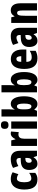

<svg xmlns="http://www.w3.org/2000/svg" viewBox="1624 -2436 822 4109"><g transform="rotate(-90 2034.5 -381.0)"><path d="M251 10C304 10 351 -5 390 -37V-168C350 -138 309 -121 269 -121C216 -121 189 -172 189 -273C189 -374 218 -430 265 -430C298 -430 329 -419 362 -398L403 -521C360 -548 314 -561 255 -561C100 -561 33 -436 33 -273C33 -78 105 10 251 10Z M688 -561C614 -561 549 -544 496 -512L536 -398C584 -426 622 -439 654 -439C692 -439 709 -414 709 -365V-349L638 -346C517 -341 452 -284 452 -167C452 -77 489 10 582 10C650 10 688 -17 723 -73H726L752 0H863V-363C863 -496 797 -561 688 -561ZM677 -247 709 -249V-200C709 -147 683 -113 648 -113C621 -113 606 -133 606 -174C606 -220 630 -245 677 -247Z M1230 -561C1175 -561 1134 -510 1114 -463H1106L1085 -551H967V0H1121V-278C1121 -354 1150 -397 1213 -397C1233 -397 1249 -394 1262 -390L1275 -555C1255 -560 1243 -561 1230 -561Z M1413 -772C1356 -772 1331 -745 1331 -690C1331 -636 1359 -609 1413 -609C1467 -609 1495 -636 1495 -690C1495 -744 1470 -772 1413 -772ZM1490 -551H1336V0H1490Z M1749 -583V-760H1595V0H1718L1741 -55H1749C1787 -4 1816 10 1866 10C1969 10 2029 -100 2029 -277C2029 -455 1968 -561 1869 -561C1819 -561 1779 -537 1749 -480H1744C1747 -528 1749 -562 1749 -583ZM1814 -429C1854 -429 1873 -379 1873 -279C1873 -170 1853 -119 1815 -119C1768 -119 1749 -162 1749 -264V-295C1749 -385 1767 -429 1814 -429Z M2268 -583V-760H2114V0H2237L2260 -55H2268C2306 -4 2335 10 2385 10C2488 10 2548 -100 2548 -277C2548 -455 2487 -561 2388 -561C2338 -561 2298 -537 2268 -480H2263C2266 -528 2268 -562 2268 -583ZM2333 -429C2373 -429 2392 -379 2392 -279C2392 -170 2372 -119 2334 -119C2287 -119 2268 -162 2268 -264V-295C2268 -385 2286 -429 2333 -429Z M2825 -560C2686 -560 2614 -458 2614 -273C2614 -92 2682 10 2840 10C2903 10 2955 -2 3002 -29V-155C2952 -125 2913 -113 2863 -113C2797 -113 2766 -148 2766 -228H3030V-310C3030 -469 2955 -560 2825 -560ZM2828 -441C2864 -441 2887 -408 2887 -337H2766C2766 -413 2792 -441 2828 -441Z M3320 -561C3246 -561 3181 -544 3128 -512L3168 -398C3216 -426 3254 -439 3286 -439C3324 -439 3341 -414 3341 -365V-349L3270 -346C3149 -341 3084 -284 3084 -167C3084 -77 3121 10 3214 10C3282 10 3320 -17 3355 -73H3358L3384 0H3495V-363C3495 -496 3429 -561 3320 -561ZM3309 -247 3341 -249V-200C3341 -147 3315 -113 3280 -113C3253 -113 3238 -133 3238 -174C3238 -220 3262 -245 3309 -247Z M3868 -561C3810 -561 3769 -535 3744 -483H3736L3719 -551H3598V0H3752V-256C3752 -382 3766 -425 3814 -425C3855 -425 3865 -386 3865 -312V0H4019V-360C4019 -489 3964 -561 3868 -561Z"/></g></svg>

Font: Noto Sans Bengali ExtraCondensed ExtraBold
Style: Regular
Weight: 800
Width: 2
Designer: Joana Ranito - Universal Thirst; Jelle Bosma - Monotype Design Team
Foundry: Universal Thirst ehf.
Version: Version 3.000